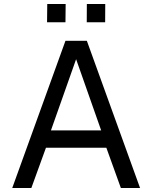

<svg xmlns="http://www.w3.org/2000/svg" viewBox="-20 -945 765 965"><path d="M309 -740H416.5L684 0H587.5L514.5 -202.5H211L137.5 0H41.5ZM488.5 -289.5 362.5 -647.5 236 -289.5ZM416.5 -925H509L508.5 -833H416ZM217.5 -925H310L309 -833H216.5Z"/></svg>

Font: 1883 Sans
Style: Regular
Weight: 400
Designer: 1883 Sans project is a fork of Public Sans.
Version: Version 1.009